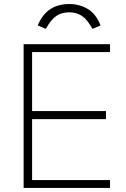

<svg xmlns="http://www.w3.org/2000/svg" viewBox="-20 -931 622 951"><path d="M97 0V-712H525V-673H139V-381H505V-341H139V-39H525V0ZM478 -805 438 -788Q412 -835 385.5 -852.5Q359 -870 323 -870Q286 -870 259.5 -852.5Q233 -835 207 -788L167 -805Q210 -911 323 -911Q374 -911 415 -886.5Q456 -862 478 -805Z"/></svg>

Font: MuliDisplayVN ExtraLight
Style: Regular
Weight: 200
Designer: Vernon Adams
Foundry: Vernon Adams
Version: Version 2.100